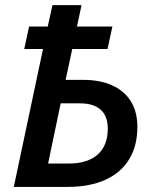

<svg xmlns="http://www.w3.org/2000/svg" viewBox="-20 -734 615 754"><path d="M148.9 -541.5H75.2L94.2 -629.9H167.5L186 -713.9H300.3L282.2 -629.9H421.4L402.3 -541.5H263.7L237.8 -420.4H305.7Q373.5 -420.4 421.4 -398.4Q469.2 -376.5 494.4 -335.2Q519.5 -293.9 519.5 -235.8Q519.5 -161.6 487.3 -108.6Q455.1 -55.7 393.6 -27.8Q332 0 245.6 0H34.2ZM403.3 -229.5Q403.3 -277.8 375.5 -303Q347.7 -328.1 294.9 -328.1H218.3L168.9 -91.8H249.5Q323.7 -91.8 363.5 -127Q403.3 -162.1 403.3 -229.5Z"/></svg>

Font: Viking Open Sans Light
Style: Bold Italic
Weight: 600
Italic angle: -12°
Foundry: Ascender Corporation
Version: Version 2.000